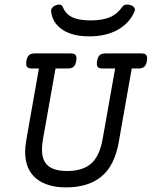

<svg xmlns="http://www.w3.org/2000/svg" viewBox="-20 -815 668 846"><path d="M628.4 -558.1Q628.4 -550.8 627.4 -546.4Q624 -528.3 615.7 -520.8Q607.4 -513.2 590.8 -513.2H560.5L502.9 -187Q484.9 -85 426.8 -37.1Q368.7 10.7 271 10.7Q186.5 10.7 138.7 -29.1Q90.8 -68.8 90.8 -146Q90.8 -166.5 95.7 -196.8L151.4 -513.2H121.1Q107.4 -513.2 101.3 -518.1Q95.2 -522.9 95.2 -534.7Q95.2 -542 96.2 -546.4Q99.6 -564.5 107.9 -572Q116.2 -579.6 132.8 -579.6H291Q304.7 -579.6 310.8 -574.7Q316.9 -569.8 316.9 -558.1Q316.9 -550.8 315.9 -546.4Q312.5 -528.3 304.2 -520.8Q295.9 -513.2 279.3 -513.2H224.6L169.4 -201.7Q165 -176.8 165 -156.7Q165 -106.4 192.4 -84Q219.7 -61.5 276.4 -61.5Q344.2 -61.5 381.6 -94.2Q418.9 -127 432.1 -201.7L487.3 -513.2H432.6Q418.9 -513.2 412.8 -518.1Q406.7 -522.9 406.7 -534.7Q406.7 -542 407.7 -546.4Q411.1 -564.5 419.4 -572Q427.7 -579.6 444.3 -579.6H602.5Q616.2 -579.6 622.3 -574.7Q628.4 -569.8 628.4 -558.1ZM574.7 -772Q574.7 -769.5 573.2 -765.6Q551.8 -713.9 499.8 -684.3Q447.8 -654.8 373.5 -654.8Q298.8 -654.8 254.6 -684.6Q210.4 -714.4 205.1 -765.6Q204.6 -774.4 210.7 -781.5Q216.8 -788.6 226.1 -792Q232.9 -794.9 239.3 -794.9Q245.1 -794.9 249.8 -792.5Q254.4 -790 256.3 -785.2Q269 -752.9 298.6 -739Q328.1 -725.1 378.9 -725.1Q430.2 -725.1 463.6 -739Q497.1 -752.9 519 -785.2Q525.9 -794.9 541 -794.9Q549.8 -794.9 557.1 -792Q564.9 -789.1 569.8 -783.7Q574.7 -778.3 574.7 -772Z"/></svg>

Font: Courier Prime
Style: Italic
Weight: 400
Italic angle: -10°
Designer: Alan Dague-Greene
Foundry: Quote-Unquote Apps
Version: Version 3.018